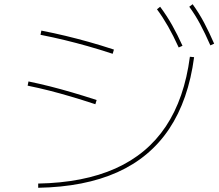

<svg xmlns="http://www.w3.org/2000/svg" viewBox="-20 -875 1040 910"><path d="M161 -5Q376 -9 527 -76.5Q678 -144 766 -276Q854 -408 880 -606L900 -604Q873 -401 782 -264.5Q691 -128 536 -58.5Q381 11 161 15ZM432 -381Q368 -402 315.5 -417.5Q263 -433 214 -445.5Q165 -458 111 -469L115 -489Q168 -478 217.5 -465.5Q267 -453 320 -437.5Q373 -422 438 -401ZM514 -620Q450 -641 395 -656.5Q340 -672 286.5 -685Q233 -698 172 -710L176 -730Q237 -718 291 -705Q345 -692 400.5 -676.5Q456 -661 520 -640ZM827 -650Q801 -707 776.5 -750Q752 -793 724 -831L739 -843Q771 -800 796 -755.5Q821 -711 845 -658ZM977 -660Q952 -717 928.5 -761Q905 -805 877 -843L893 -855Q924 -812 948 -766.5Q972 -721 995 -668Z"/></svg>

Font: M PLUS 2 Thin Thin
Style: Regular
Weight: 250
Version: Version 1.001